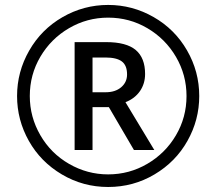

<svg xmlns="http://www.w3.org/2000/svg" viewBox="-20 -744 872 774"><path d="M353 -372.1H405.8Q444.8 -372.1 468.5 -392.3Q492.2 -412.6 492.2 -443.8Q492.2 -480.5 471.2 -496.3Q450.2 -512.2 404.8 -512.2H353ZM564.9 -445.8Q564.9 -406.7 544.2 -376.7Q523.4 -346.7 485.8 -332L602.1 -139.2H520L418.9 -312H353V-139.2H280.8V-574.2H408.2Q489.3 -574.2 527.1 -542.5Q564.9 -510.7 564.9 -445.8ZM48.8 -356.9Q48.8 -454.6 97.7 -540Q146.5 -625.5 231.9 -674.8Q317.4 -724.1 416 -724.1Q513.7 -724.1 599.1 -675.3Q684.6 -626.5 733.9 -541Q783.2 -455.6 783.2 -356.9Q783.2 -260.7 735.8 -176.3Q688.5 -91.8 603 -41Q517.6 9.8 416 9.8Q314.9 9.8 229.5 -40.8Q144 -91.3 96.4 -175.8Q48.8 -260.3 48.8 -356.9ZM100.1 -356.9Q100.1 -272.5 142.6 -199Q185.1 -125.5 258.5 -83.3Q332 -41 416 -41Q501 -41 573.7 -83.5Q646.5 -126 689.2 -198.5Q731.9 -271 731.9 -356.9Q731.9 -441.9 689.5 -514.6Q647 -587.4 574.5 -630.1Q502 -672.9 416 -672.9Q331.1 -672.9 258.3 -630.4Q185.5 -587.9 142.8 -515.4Q100.1 -442.9 100.1 -356.9Z"/></svg>

Font: Samim FD
Style: FD
Weight: 400
Foundry: DejaVu fonts team - Redesigned by Saber Rastikerdar
Version: Version 4.00 December 17, 2020